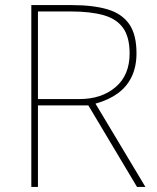

<svg xmlns="http://www.w3.org/2000/svg" viewBox="-20 -734 617 754"><path d="M262 -714Q345 -714 401.5 -697.5Q458 -681 487 -640Q516 -599 516 -525Q516 -472 497 -432.5Q478 -393 442 -367Q406 -341 355 -327L551 0H518L327 -320H129V0H103V-714ZM257 -689H129V-345H292Q379 -345 434 -392Q489 -439 489 -524Q489 -588 463.5 -624Q438 -660 386.5 -674.5Q335 -689 257 -689Z"/></svg>

Font: Noto Sans Thai Thin
Style: Regular
Weight: 250
Designer: Monotype Design Team
Foundry: Monotype Imaging Inc.
Version: Version 2.001